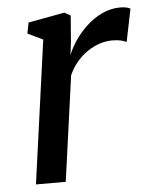

<svg xmlns="http://www.w3.org/2000/svg" viewBox="-45 -604 507 642"><g transform="rotate(-5 208.0 -282.5)"><path d="M50 0 116.5 -480.5 65.5 -505 72.5 -541.5 194.5 -564 215 -552.5 208 -463.5 202.5 -420Q211 -443 228 -468.2Q245 -493.5 268.5 -515.5Q292 -537.5 321 -551.2Q350 -565 383 -565Q392.5 -565 401.8 -563.2Q411 -561.5 416 -557.5L393.5 -447.5Q388 -451.5 375.8 -454.5Q363.5 -457.5 345 -457.5Q325 -457.5 304.2 -450.8Q283.5 -444 263.8 -431Q244 -418 227.2 -398.5Q210.5 -379 199 -353.5L150 0Z"/></g></svg>

Font: Merriweather 24pt
Style: Italic
Weight: 400
Italic angle: -7.8°
Designer: Eben Sorkin
Foundry: Eben Sorkin
Version: Version 2.101